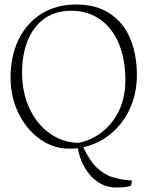

<svg xmlns="http://www.w3.org/2000/svg" viewBox="-20 -642 635 845"><path d="M322.3 10.7Q331.1 58.6 354 97.7Q377 136.7 412.4 159.9Q447.8 183.1 491.7 183.1Q541 183.1 556.6 174.8L561 152.8Q508.3 148.9 471.9 136.7Q435.5 124.5 404.3 94Q373 63.5 346.7 5.9Q417.5 -10.3 470.9 -55.9Q524.4 -101.6 553.5 -168.2Q582.5 -234.9 582.5 -311Q582.5 -400.9 553.5 -471.2Q524.4 -541.5 464.6 -581.8Q404.8 -622.1 315.4 -622.1Q226.6 -622.1 161.1 -580.6Q95.7 -539.1 61 -466.1Q26.4 -393.1 26.4 -300.3Q26.4 -215.8 61.3 -144Q96.2 -72.3 155.3 -30Q214.4 12.2 283.2 12.2Q309.6 12.2 322.3 10.7ZM531.7 -289.6Q531.7 -213.9 503.9 -155.5Q476.1 -97.2 429.2 -61Q382.3 -24.9 325.7 -13.2Q255.9 -14.6 199 -54.9Q142.1 -95.2 109.6 -165.3Q77.1 -235.4 77.1 -322.3Q77.1 -402.3 102.1 -463.9Q127 -525.4 175.5 -560.1Q224.1 -594.7 293.5 -594.7Q365.2 -594.7 419.2 -557.6Q473.1 -520.5 502.4 -451.4Q531.7 -382.3 531.7 -289.6Z"/></svg>

Font: Neuton ExtraLight
Style: Regular
Weight: 275
Designer: Brian M Zick
Foundry: Brian M Zick
Version: Version 1.560